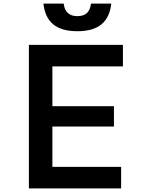

<svg xmlns="http://www.w3.org/2000/svg" viewBox="-20 -1050 790 1070"><path d="M141 0V-800H665V-680H272V-458H615V-345H272V-120H655V0ZM335 -1030Q339 -995 358 -977.5Q377 -960 411 -960Q446 -960 464.5 -977.5Q483 -995 487 -1030H600Q592 -953 545.5 -914.5Q499 -876 411 -876Q323 -876 276.5 -914.5Q230 -953 222 -1030Z"/></svg>

Font: Martian Mono SemiExpanded Medium
Style: Regular
Weight: 500
Width: 6
Designer: Roman Shamin
Foundry: Evil Martians
Version: Version 1.000